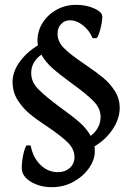

<svg xmlns="http://www.w3.org/2000/svg" viewBox="-20 -671 547 794"><path d="M371 -66Q372 -60 372 -47Q373 -13 349.5 22Q326 57 285 80Q244 103 195 103Q143 103 106.5 80Q70 57 70 24Q70 -2 76 -30.5Q82 -59 90 -70L107 -69Q116 -20 147 10.5Q178 41 220 41Q249 41 268.5 23.5Q288 6 288 -21Q288 -54 261 -81Q234 -108 178 -146Q132 -176 102.5 -200.5Q73 -225 52.5 -258Q32 -291 32 -332Q32 -374 60.5 -414Q89 -454 137 -484Q135 -496 135 -503Q135 -543 156.5 -577Q178 -611 214.5 -631Q251 -651 294 -651Q337 -651 370 -636Q403 -621 403 -602Q403 -581 395 -550.5Q387 -520 379 -513H363Q350 -545 323.5 -566Q297 -587 269 -587Q247 -587 232.5 -571.5Q218 -556 218 -532Q218 -498 245.5 -471Q273 -444 331 -405Q378 -373 406.5 -349.5Q435 -326 455 -294.5Q475 -263 475 -225Q475 -180 446 -136.5Q417 -93 371 -66ZM396 -188Q396 -223 366.5 -253Q337 -283 277 -326Q225 -364 196.5 -389.5Q168 -415 151 -445Q109 -415 109 -369Q109 -332 138 -302.5Q167 -273 229 -227Q278 -192 308 -166Q338 -140 355 -109Q396 -141 396 -188Z"/></svg>

Font: Alegreya Medium
Style: Regular
Weight: 500
Designer: Juan Pablo del Peral
Foundry: Huerta Tipografica
Version: Version 2.007; ttfautohint (v1.6)